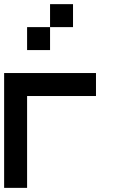

<svg xmlns="http://www.w3.org/2000/svg" viewBox="-20 -909 596 929"><path d="M111.1 -444.4V0H0V-555.6H444.4V-444.4ZM222.2 -666.7H111.1V-777.8H222.2ZM333.3 -777.8H222.2V-888.9H333.3Z"/></svg>

Font: Pixeloid Sans
Style: Regular
Weight: 400
Designer: GGBotNet
Foundry: GGBotNet
Version: 0.5